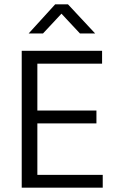

<svg xmlns="http://www.w3.org/2000/svg" viewBox="-20 -864 534 884"><path d="M80 -630H450V-571H152V-355H424V-296H152V-59H453V0H80ZM234 -844H293L418 -710H348L263 -801L178 -710H112Z"/></svg>

Font: Mukta Light
Style: Regular
Weight: 300
Designer: Girish Dalvi and Yashodeep Gholap
Foundry: Ek Type
Version: Version 2.538;PS 1.002;hotconv 16.6.51;makeotf.lib2.5.65220;